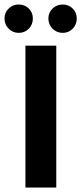

<svg xmlns="http://www.w3.org/2000/svg" viewBox="-44 -833 361 853"><path d="M206 -630V0H69V-630ZM-24 -751Q-24 -777 -5.5 -795Q13 -813 39 -813Q66 -813 84 -795Q102 -777 102 -751Q102 -724 84 -705.5Q66 -687 39 -687Q13 -687 -5.5 -705.5Q-24 -724 -24 -751ZM171 -751Q171 -777 189.5 -795Q208 -813 235 -813Q261 -813 279 -795Q297 -777 297 -751Q297 -724 279 -705.5Q261 -687 235 -687Q208 -687 189.5 -705.5Q171 -724 171 -751Z"/></svg>

Font: Mukta Malar
Style: Bold
Weight: 700
Designer: Aadarsh Rajan, Girish Dalvi, Yashodeep Gholap
Foundry: Ek Type
Version: Version 2.538;PS 1.000;hotconv 16.6.51;makeotf.lib2.5.65220;